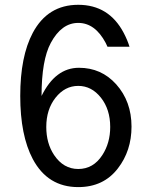

<svg xmlns="http://www.w3.org/2000/svg" viewBox="-20 -762 626 792"><path d="M302.7 -64.9Q365.2 -64.9 402.3 -122.6Q434.6 -172.4 434.6 -238.3Q434.6 -310.5 396.5 -358.9Q357.9 -407.7 302.7 -407.7Q247.6 -407.7 209 -358.9Q170.9 -310.5 170.9 -238.3Q170.9 -170.9 203.1 -122.6Q241.7 -64.9 302.7 -64.9ZM514.2 -569.3H423.3Q419.9 -577.6 416 -585Q372.1 -667.5 302.7 -667.5Q233.9 -667.5 189.5 -585Q151.4 -514.2 151.4 -366.2Q208.5 -482.4 305.7 -482.4Q397.9 -482.4 459 -414.6Q522.5 -343.8 522.5 -239.7Q522.5 -140.1 466.3 -67.4Q407.2 9.8 302.7 9.8Q176.8 9.8 115.2 -106Q63.5 -203.6 63.5 -366.2Q63.5 -529.3 115.2 -626.5Q176.8 -742.2 302.7 -742.2Q429.2 -742.2 490.2 -626.5Q505.4 -597.7 514.2 -569.3Z"/></svg>

Font: Consola Mono
Style: Book
Weight: 400
Monospace: yes
Designer: Wojciech Kalinowski "wmk69" (wmk69@o2.pl)
Foundry: Wojciech Kalinowski "wmk69" (wmk69@o2.pl)
Version: Version 2.1.0